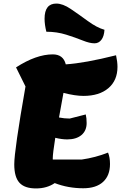

<svg xmlns="http://www.w3.org/2000/svg" viewBox="-20 -1031 679 1077"><path d="M510 -788Q483 -788 443.5 -804Q404 -820 351.5 -836.5Q299 -853 240 -853Q230 -893 230 -926Q230 -1011 296 -1011Q332 -1011 376.5 -981Q421 -951 472 -913.5Q523 -876 566 -864Q564 -828 549 -808Q534 -788 510 -788ZM182 26Q118 26 89 -6Q60 -38 60 -109Q60 -187 123 -546L70 -653Q183 -726 276 -726Q335 -726 349 -670Q456 -677 631 -721Q639 -684 639 -656Q639 -580 588 -536.5Q537 -493 448 -493Q402 -493 336 -510Q326 -453 311 -372Q341 -366 371 -366L461 -389Q466 -369 466 -341Q466 -298 437 -273.5Q408 -249 357 -249Q327 -249 290 -258Q276 -169 276 -144V-136H438Q515 -147 586 -175Q597 -149 597 -111Q597 -46 558 -10.5Q519 25 447 25Q362 25 287 -4Q243 26 182 26Z"/></svg>

Font: Lemonada
Style: Bold
Weight: 700
Designer: Mohamed Gaber (Arabic), Eduardo Tunni (Latin)
Foundry: Kief Type Foundry
Version: Version 4.004